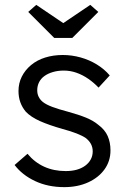

<svg xmlns="http://www.w3.org/2000/svg" viewBox="-20 -759 519 789"><path d="M40 -81 93 -127Q122 -92 161.5 -74Q201 -56 250 -56Q275 -56 295 -61.5Q315 -67 330 -78Q345 -89 353 -104Q361 -119 361 -137Q361 -170 332 -192Q319 -201 295 -210.5Q271 -220 237 -229Q181 -245 144 -261.5Q107 -278 86 -300Q71 -318 63.5 -339Q56 -360 56 -385Q56 -417 69.5 -444Q83 -471 107.5 -491.5Q132 -512 165.5 -522.5Q199 -533 238 -533Q275 -533 311 -523Q347 -513 378 -494Q409 -475 431 -449L385 -399Q366 -419 343 -435Q320 -451 294.5 -460Q269 -469 242 -469Q218 -469 197.5 -463Q177 -457 162.5 -446.5Q148 -436 140.5 -421Q133 -406 133 -388Q133 -373 139 -361Q145 -349 156 -340Q170 -329 195.5 -319.5Q221 -310 259 -300Q303 -288 333.5 -275.5Q364 -263 384 -246Q411 -226 422.5 -200Q434 -174 434 -141Q434 -97 409.5 -63Q385 -29 342 -9.5Q299 10 244 10Q177 10 124 -15Q71 -40 40 -81ZM203 -603 96 -710 129 -739 240 -664 351 -739 384 -710 277 -603Z"/></svg>

Font: Mach Light
Style: Regular
Weight: 300
Version: Version 1.002